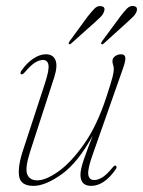

<svg xmlns="http://www.w3.org/2000/svg" viewBox="-20 -614 478 642"><path d="M368 -59.5Q372 -55.5 367 -48Q328.5 7.5 284.5 7.5Q249.5 7.5 249 -29Q249 -48 260.5 -81Q272 -114 290 -160.5Q240.5 -70 186 -31.2Q131.5 7.5 92 7.5Q48.5 7.5 43.8 -25.5Q39 -58.5 58 -114.5L131 -337.5Q145 -381 142 -397.2Q139 -413.5 123.5 -413.5Q111.5 -413.5 97.2 -404.8Q83 -396 63 -372.5Q54.5 -363 50.5 -366Q46 -368.5 51.5 -377.5Q69.5 -403.5 91.2 -418Q113 -432.5 133.5 -432.5Q157.5 -432.5 165.5 -413Q173.5 -393.5 161 -354.5L81 -108Q63 -51.5 71 -31.2Q79 -11 105 -11Q133.5 -11 176 -41.2Q218.5 -71.5 262 -133.8Q305.5 -196 336.5 -292Q352.5 -341 356.5 -357.2Q360.5 -373.5 360.5 -382Q360.5 -391 358.2 -396.8Q356 -402.5 356 -410.5Q356 -419.5 364.8 -426Q373.5 -432.5 385 -432.5Q397.5 -432.5 399 -421.8Q400.5 -411 391 -384.5L289.5 -96Q272.5 -48 275.2 -30Q278 -12 295 -12Q307 -12 321.5 -20.5Q336 -29 357 -54.5Q364 -63 368 -59.5ZM382 -558.5Q394.5 -575 404.2 -585Q414 -595 425 -594Q442.5 -592.5 436.5 -575Q433 -566 425.2 -558.2Q417.5 -550.5 408 -542L328 -469.5Q322 -464 319 -466.5Q316.5 -469 321.5 -476.5ZM273 -558.5Q286 -575 295.8 -585Q305.5 -595 316.5 -593.5Q334.5 -592 327.5 -574.5Q324.5 -565.5 316.8 -557.8Q309 -550 299.5 -541.5L219 -469.5Q213 -464 210.5 -467Q208 -469 213 -476.5Z"/></svg>

Font: Fraunces 144pt S050 Thin
Style: Italic
Weight: 100
Italic angle: -16°
Version: Version 1.000; ttfautohint (v1.8.3)